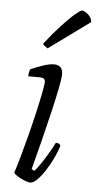

<svg xmlns="http://www.w3.org/2000/svg" viewBox="-53 -767 406 801"><g transform="rotate(5 150.0 -367.0)"><path d="M105 0Q96 0 80 -6.5Q64 -13 50.5 -21.5Q37 -30 35 -36Q43 -59 55 -101.5Q67 -144 80 -194.5Q93 -245 104 -293Q115 -341 122 -376.5Q129 -412 129 -424Q129 -441 107 -441H58Q58 -458 64 -471Q91 -483 117 -491.5Q143 -500 162 -500Q178 -500 188 -491Q198 -482 198 -461Q198 -446 189.5 -402.5Q181 -359 167 -300Q153 -241 137 -177Q121 -113 106 -57L117 -50Q126 -58 141 -80Q156 -102 171.5 -128Q187 -154 197 -175Q212 -175 217 -164Q211 -143 198 -115Q185 -87 168.5 -61Q152 -35 135 -17.5Q118 0 105 0ZM128 -564Q122 -568 115 -573.5Q108 -579 109 -583Q144 -628 176 -662.5Q208 -697 230 -715.5Q252 -734 258 -734Q268 -734 283.5 -720.5Q299 -707 300 -689Z"/></g></svg>

Font: Texturina 72pt 72pt ExtraLight
Style: Italic
Weight: 200
Italic angle: -11°
Designer: Guillermo Torres Carreño
Foundry: Omnibus-Type
Version: Version 1.002; ttfautohint (v1.8.3)